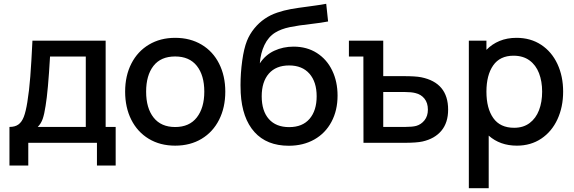

<svg xmlns="http://www.w3.org/2000/svg" viewBox="-20 -755 3037 1015"><path d="M30 -84Q59.5 -84 77.2 -96.8Q95 -109.5 105.8 -137.2Q116.5 -165 124.5 -215Q134.5 -276 140.2 -350.8Q146 -425.5 151.5 -540H538.5V-84H591.5V120H492.5V0H129.5V120H30ZM433.5 -84V-456H244.5Q234 -272.5 221 -195.5Q214.5 -152 205.8 -126.8Q197 -101.5 179.5 -84Z M641.5 -270.5Q641.5 -354.5 674.5 -419Q707.5 -483.5 767.5 -519.2Q827.5 -555 906 -555Q985.5 -555 1045.8 -519Q1106 -483 1138.5 -418.2Q1171 -353.5 1171 -270.5Q1171 -186.5 1138.2 -121.8Q1105.5 -57 1045.5 -21Q985.5 15 906 15Q826.5 15 766.5 -21.2Q706.5 -57.5 674 -122.2Q641.5 -187 641.5 -270.5ZM1060 -270.5Q1060 -357 1020.5 -406.8Q981 -456.5 906 -456.5Q830 -456.5 791.2 -406.5Q752.5 -356.5 752.5 -270.5Q752.5 -183.5 792 -133.5Q831.5 -83.5 906 -83.5Q981 -83.5 1020.5 -134.2Q1060 -185 1060 -270.5Z M1252.5 -263.5Q1251.5 -276.5 1251.5 -305Q1251.5 -369 1260.5 -434Q1269.5 -499 1285.5 -539Q1299.5 -574 1324.2 -604.5Q1349 -635 1380 -656Q1409 -676 1445.2 -688.2Q1481.5 -700.5 1518 -707Q1554.5 -713.5 1609.5 -720.5Q1618.5 -722 1649 -726Q1679.5 -730 1704.5 -735L1714.5 -641.5Q1698.5 -638 1674.8 -634.8Q1651 -631.5 1626.5 -628.5Q1557.5 -621 1511.8 -611.5Q1466 -602 1434.5 -582.5Q1398.5 -560 1378 -517Q1357.5 -474 1353.5 -420Q1383 -465 1430 -486.8Q1477 -508.5 1532 -508.5Q1602.5 -508.5 1655.2 -474.8Q1708 -441 1736.2 -382.2Q1764.5 -323.5 1764.5 -249.5Q1764.5 -171 1732.2 -110.8Q1700 -50.5 1641.5 -17.5Q1583 15.5 1506.5 15.5Q1390.5 15.5 1325.2 -57Q1260 -129.5 1252.5 -263.5ZM1654 -246Q1654 -322 1615.8 -365.5Q1577.5 -409 1508.5 -409Q1439 -409 1401.2 -365.8Q1363.5 -322.5 1363.5 -246Q1363.5 -168.5 1401.2 -125.8Q1439 -83 1508.5 -83Q1579 -83 1616.5 -126.8Q1654 -170.5 1654 -246Z M1901.5 0 1901 -456H1824.5V-540H2006V-352.5H2113Q2177 -352.5 2207 -346.5Q2349 -317.5 2349 -175.5Q2349 -106.5 2313.5 -64Q2278 -21.5 2213.5 -7Q2182.5 0 2116 0ZM2122 -84Q2160 -84 2180.5 -89.5Q2206.5 -97 2224.2 -119.2Q2242 -141.5 2242 -175.5Q2242 -211 2224 -233.5Q2206 -256 2176 -263Q2154.5 -268.5 2122 -268.5H2006V-84Z M2957 -270.5Q2957 -189.5 2927 -124.5Q2897 -59.5 2841.5 -22.2Q2786 15 2712.5 15Q2623.5 15 2563.5 -38V240H2458.5V-540H2551.5V-491.5Q2581 -522 2621 -538.5Q2661 -555 2710.5 -555Q2785 -555 2840.8 -518.2Q2896.5 -481.5 2926.8 -416.8Q2957 -352 2957 -270.5ZM2846 -270.5Q2846 -325 2829.5 -368Q2813 -411 2779 -435.8Q2745 -460.5 2694.5 -460.5Q2623 -460.5 2587.2 -409.2Q2551.5 -358 2551.5 -270.5Q2551.5 -182 2587.8 -130.8Q2624 -79.5 2698 -79.5Q2746.5 -79.5 2779.8 -104.5Q2813 -129.5 2829.5 -172.5Q2846 -215.5 2846 -270.5Z"/></svg>

Font: Hauora SemiBold
Style: Regular
Weight: 600
Designer: Wayne Shih
Foundry: WCYS
Version: Version 1.001